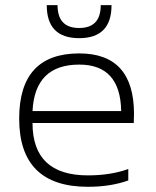

<svg xmlns="http://www.w3.org/2000/svg" viewBox="-20 -718 600 738"><path d="M284.7 -512.7Q495.1 -512.7 495.1 -279.8Q495.1 -263.2 494.1 -245.1H105Q105 -43.9 317.9 -43.9Q405.3 -43.9 473.1 -68.4V-24.4Q405.3 0 317.9 0Q53.7 0 53.7 -262.2Q53.7 -512.7 284.7 -512.7ZM105 -291H445.8Q442.9 -469.7 284.7 -469.7Q113.8 -469.7 105 -291ZM159.7 -698.2H201.2Q201.2 -610.4 284.2 -610.4Q367.2 -610.4 367.2 -698.2H408.7Q408.7 -571.3 284.2 -571.3Q159.7 -571.3 159.7 -698.2Z"/></svg>

Font: Voltera Light
Style: Light
Weight: 300
Designer: Bernd Montag
Version: Version 1.301